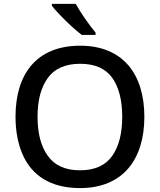

<svg xmlns="http://www.w3.org/2000/svg" viewBox="-20 -961 825 991"><path d="M248 -940.9V-930.7C257.3 -918.5 271.5 -902.8 289.6 -883.8C326.2 -845.2 370.1 -804.7 401.9 -780.8H473.1V-793C441.9 -829.6 394.5 -897.5 371.1 -940.9ZM725.1 -357.9C725.1 -579.6 613.3 -725.1 394 -725.1C167.5 -725.1 60.1 -577.6 60.1 -358.9C60.1 -285.2 72.3 -220.2 96.2 -165C144 -54.2 242.2 9.8 393.1 9.8C613.3 9.8 725.1 -137.2 725.1 -357.9ZM173.8 -357.9C173.8 -443.4 191.4 -510.3 227.1 -559.1C262.2 -607.4 317.9 -631.8 394 -631.8C469.7 -631.8 524.9 -607.4 559.6 -559.1C593.8 -510.3 610.8 -443.4 610.8 -357.9C610.8 -272.5 593.8 -205.6 559.1 -156.2C524.4 -106.9 468.8 -82 393.1 -82C317.4 -82 262.2 -106.9 227.1 -156.2C191.4 -205.6 173.8 -272.5 173.8 -357.9Z"/></svg>

Font: Noto Reveo Sans
Style: Regular
Weight: 500
Designer: Monotype Design Team
Foundry: Monotype Imaging Inc.
Version: Version 2.007